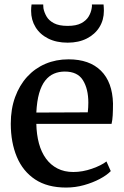

<svg xmlns="http://www.w3.org/2000/svg" viewBox="-20 -833 559 864"><path d="M277.5 11Q193.5 11 138.2 -25.5Q83 -62 55.8 -127Q28.5 -192 28.5 -276.5Q28.5 -342.5 48 -396Q67.5 -449.5 102.2 -487.5Q137 -525.5 184.5 -545.8Q232 -566 288.5 -566Q382.5 -566 434.2 -514.8Q486 -463.5 488.5 -367.5Q488.5 -337 487.2 -314.5Q486 -292 482 -275.5H143.5Q144.5 -227.5 155.2 -187.8Q166 -148 187 -119.2Q208 -90.5 238.8 -74.8Q269.5 -59 310 -59Q351.5 -59 393.8 -73.8Q436 -88.5 459 -106.5L478.5 -63Q460.5 -44.5 429 -27.8Q397.5 -11 358.2 0Q319 11 277.5 11ZM143.5 -326.5 375 -327.5Q376 -336.5 376.8 -348.8Q377.5 -361 377.5 -371Q377.5 -433 353.2 -472Q329 -511 271.5 -511Q245 -511 222.8 -501.5Q200.5 -492 183.5 -470.5Q166.5 -449 156.2 -413.5Q146 -378 143.5 -326.5ZM284.5 -641Q233.5 -641 196.5 -659.8Q159.5 -678.5 139.8 -711Q120 -743.5 120 -784Q120 -791 120.5 -799Q121 -807 122 -813H174.5Q174.5 -809.5 174.8 -805.2Q175 -801 175.5 -795.5Q179 -777 189.5 -758.8Q200 -740.5 222.8 -728.5Q245.5 -716.5 284.5 -716.5Q323 -716.5 345.5 -728.5Q368 -740.5 378.8 -758.5Q389.5 -776.5 392.5 -795.5Q393.5 -800.5 393.8 -805Q394 -809.5 393.5 -813H446Q446.5 -807 447 -799.2Q447.5 -791.5 447.5 -784.5Q447.5 -743.5 427.5 -711Q407.5 -678.5 370.8 -659.8Q334 -641 284.5 -641Z"/></svg>

Font: Merriweather 28pt Medium
Style: Regular
Weight: 500
Version: Version 2.100